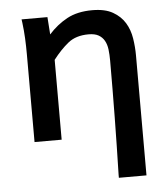

<svg xmlns="http://www.w3.org/2000/svg" viewBox="-50 -551 673 769"><g transform="rotate(-5 286.5 -167.0)"><path d="M173 -424Q206 -461 247.5 -483.5Q289 -506 349 -506Q400 -506 431.5 -488Q463 -470 480 -442Q497 -414 502.5 -379Q508 -344 508 -310V172H397V159Q400 44 401.5 -70Q403 -184 403 -299Q403 -323 400.5 -343.5Q398 -364 389.5 -379Q381 -394 366 -402.5Q351 -411 326 -411Q275 -411 243.5 -385.5Q212 -360 182 -321V0H73V-353Q73 -385 71.5 -416.5Q70 -448 66 -480L64 -494H168Z"/></g></svg>

Font: Codetta
Style: Bold
Weight: 700
Designer: Ulrich Proeller
Foundry: PROSA GmbH
Version: Version 2.00;September 29, 2018;FontCreator 11.5.0.2427 64-b